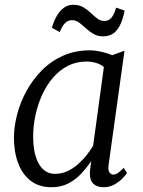

<svg xmlns="http://www.w3.org/2000/svg" viewBox="-20 -775 601 805"><path d="M435.5 -85Q432 -60.5 439.2 -51.8Q446.5 -43 454.5 -43Q464.5 -43 474.8 -50.2Q485 -57.5 499 -71L512.5 -50Q509 -43.5 495.5 -29Q482 -14.5 461 -2.2Q440 10 414 10Q386.5 10 370.8 -5.2Q355 -20.5 357 -56.5L362.5 -99Q344.5 -73 321.2 -47.8Q298 -22.5 267.2 -6.2Q236.5 10 196 10Q144 10 109 -16.8Q74 -43.5 56.2 -90.5Q38.5 -137.5 38.5 -197.5Q38.5 -244 51.8 -295Q65 -346 91 -393.5Q117 -441 155.2 -479.8Q193.5 -518.5 244 -541.2Q294.5 -564 357 -564Q378 -564 404 -558.2Q430 -552.5 450.5 -543.5L502 -562.5ZM415.5 -494Q401 -506 382.2 -511.5Q363.5 -517 342 -517Q299.5 -517 264.2 -498.8Q229 -480.5 202 -449Q175 -417.5 156.5 -376.8Q138 -336 128.5 -291.2Q119 -246.5 119 -202Q119 -150.5 130.8 -115.5Q142.5 -80.5 162.8 -63.2Q183 -46 209.5 -46Q238 -46 262.2 -57.2Q286.5 -68.5 307 -86.5Q327.5 -104.5 343.5 -125Q359.5 -145.5 370.5 -164ZM197.5 -658.5Q207 -690.5 220.2 -711.8Q233.5 -733 250.2 -744Q267 -755 286 -755Q311.5 -755 329 -744.8Q346.5 -734.5 360.5 -721Q374.5 -707.5 388 -697.2Q401.5 -687 418 -687Q434 -687 445.8 -699Q457.5 -711 467 -743L502.5 -730.5Q495 -692 482.5 -668Q470 -644 452.8 -633.2Q435.5 -622.5 412.5 -622.5Q389.5 -622.5 372 -632.8Q354.5 -643 340 -656.5Q325.5 -670 311.8 -680.2Q298 -690.5 282.5 -690.5Q266 -690.5 254 -679.5Q242 -668.5 230.5 -640.5Z"/></svg>

Font: Merriweather 28pt Light
Style: Italic
Weight: 300
Italic angle: -7.8°
Version: Version 2.101